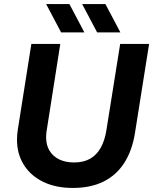

<svg xmlns="http://www.w3.org/2000/svg" viewBox="-20 -917 757 949"><path d="M340 12Q256 12 194 -18Q132 -48 98 -102Q64 -156 64 -227Q64 -239 65 -251Q66 -263 68 -276L135 -700H278L210 -267Q209 -260 208.5 -252.5Q208 -245 208 -238Q208 -199 225.5 -171Q243 -143 274 -128.5Q305 -114 346 -114Q393 -114 425.5 -132.5Q458 -151 478 -187Q498 -223 506 -274L574 -700H717L647 -259Q633 -172 594 -111.5Q555 -51 491.5 -19.5Q428 12 340 12ZM460 -757 386 -897H501L575 -757ZM282 -757 208 -897H323L397 -757Z"/></svg>

Font: MuseoModerno Thin SemiBold
Style: Italic
Weight: 600
Italic angle: -9°
Version: Version 1.003